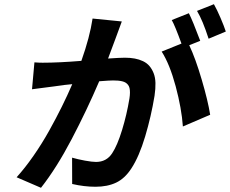

<svg xmlns="http://www.w3.org/2000/svg" viewBox="-20 -848 1093 912"><path d="M1052.6 -698.2 970.9 -664.1Q942.5 -752.1 915.8 -796.2L996.1 -828.1Q1010.7 -802.2 1027.5 -763Q1044.4 -723.7 1052.6 -698.2ZM419.7 -759.9 558.6 -746.1 529.5 -666.9Q498.9 -586.3 493.3 -570Q550.4 -573.9 573.2 -573.9Q598.7 -573.9 619.9 -570Q641 -566.1 659.3 -557.4Q677.6 -548.7 689.6 -534.6Q701.7 -520.6 709.7 -500.5Q717.7 -480.5 718.4 -453.8Q719.1 -427.2 714.1 -393.1Q698.2 -295.8 669.6 -200.1Q641 -104.4 604 -47.9Q573.2 -0.4 531.8 19.4Q490.4 39.1 433.6 39.1Q380 39.1 322.8 25.9L322.4 -99.1Q349.4 -91.3 383.7 -85Q418 -78.8 436.1 -78.8Q485.8 -78.8 512.8 -120Q537.6 -157.7 560 -231Q582.4 -304.3 594.8 -380Q597.3 -396 597.3 -408.4Q597.3 -420.8 595.2 -429.9Q593 -438.9 587.9 -445.3Q582.7 -451.7 576.3 -455.6Q570 -459.5 560.4 -461.8Q550.8 -464.1 540.7 -465Q530.5 -465.9 517 -465.9Q501.4 -465.9 451.3 -462Q392 -323.5 320.3 -186.8Q248.6 -50.1 174.7 44L58.9 -6Q99.1 -50.4 139.2 -108.1Q179.3 -165.8 213.1 -226.4Q246.8 -286.9 273.6 -341.1Q300.4 -395.2 323.2 -448.2Q286.9 -445.3 239.3 -437.9Q227.6 -436.4 208.3 -433.9Q188.9 -431.5 165.7 -428.4Q142.4 -425.4 132.1 -424L143.5 -551.8Q164.8 -550.1 182.2 -550.1Q258.2 -550.1 366.5 -558.9Q406.6 -671.9 419.7 -759.9ZM931.1 -654.1 878.9 -633.2Q908.4 -571 938 -470.3Q967.7 -369.7 978.3 -302.9L848.7 -247.2Q842.7 -332.7 814.5 -438Q786.2 -543.3 747.9 -603L842 -641Q810.4 -727.6 795.8 -752.8L877.1 -785.2Q895.2 -749.6 931.1 -654.1Z"/></svg>

Font: Karasuma Gothic
Style: Bold Italic
Weight: 700
Italic angle: 9.39998°
Designer: Rasmus Andersson / Ryoko Nishizuka
Foundry: Genbu
Version: Version 1.00